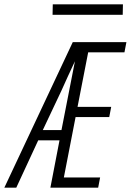

<svg xmlns="http://www.w3.org/2000/svg" viewBox="-33 -864 603 884"><path d="M-13 0 302 -670H549L540 -623H373L324 -372H479L470 -325H315L261 -47H428L419 0H199L241 -218H143L42 0ZM164 -265H250L312 -582Q296 -548 280.5 -514.5Q265 -481 250 -447ZM532 -796H209L210 -844H533Z"/></svg>

Font: Lode Dark Term
Style: Italic
Weight: 400
Italic angle: -11°
Monospace: yes
Designer: Belleve Invis
Foundry: Belleve Invis
Version: Version 29.2.0